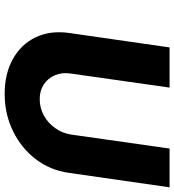

<svg xmlns="http://www.w3.org/2000/svg" viewBox="18 -758 746 822"><g transform="rotate(90 391.0 -347.0)"><path d="M382 6Q295 6 232 -29.5Q169 -65 139.5 -127Q110 -189 121 -269L183 -700H355L295 -278Q289 -240 302 -209.5Q315 -179 341.5 -161.5Q368 -144 404 -144Q442 -144 474 -161.5Q506 -179 528 -209.5Q550 -240 556 -278L616 -700H782L720 -269Q709 -189 661.5 -127Q614 -65 541 -29.5Q468 6 382 6Z"/></g></svg>

Font: Lexend
Style: Bold Italic
Weight: 700
Italic angle: -8.13011°
Designer: Bonnie Shaver-Troup, Thomas Jockin
Foundry: Lexend
Version: Version 1.007